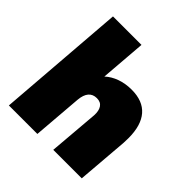

<svg xmlns="http://www.w3.org/2000/svg" viewBox="-187 -848 991 991"><g transform="rotate(45 308.5 -352.5)"><path d="M581 -317Q581 -294 580 -282L557 0H349L372 -275Q374 -309 361 -328.5Q348 -348 320 -348Q262 -348 255 -272L233 0H25L80 -705H288L268 -454Q295 -479 333 -492.5Q371 -506 416 -506Q498 -506 539.5 -458Q581 -410 581 -317Z"/></g></svg>

Font: Nunito Sans Heavy Heavy
Style: Italic
Weight: 400
Italic angle: -4.541°
Designer: Vernon Adams
Foundry: Vernon Adams
Version: Version 2.002